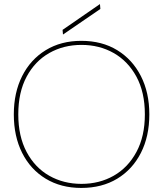

<svg xmlns="http://www.w3.org/2000/svg" viewBox="-20 -913 802 945"><path d="M380 12Q280 12 205 -33.5Q130 -79 89 -160.5Q48 -242 48 -350Q48 -457 89 -538.5Q130 -620 205 -666Q280 -712 380 -712Q482 -712 557 -666Q632 -620 673.5 -538.5Q715 -457 715 -350Q715 -242 673.5 -160.5Q632 -79 557 -33.5Q482 12 380 12ZM381 -8Q469 -8 539.5 -48Q610 -88 651.5 -165Q693 -242 693 -350Q693 -459 651.5 -535.5Q610 -612 539.5 -652Q469 -692 381 -692Q293 -692 222.5 -652Q152 -612 111 -535.5Q70 -459 70 -350Q70 -242 111 -165Q152 -88 222.5 -48Q293 -8 381 -8ZM290 -743 288 -766 472 -893 474 -869Z"/></svg>

Font: DM Sans 18pt Thin
Style: Regular
Weight: 250
Designer: Colophon Foundry, Jonny Pinhorn
Foundry: Colophon Foundry
Version: Version 4.004;gftools[0.9.30]